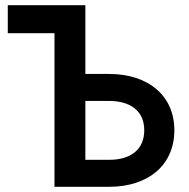

<svg xmlns="http://www.w3.org/2000/svg" viewBox="-20 -720 729 740"><path d="M190 -592V0H400C552 0 652 -84 652 -218C652 -351 552 -435 400 -435H309V-700H10V-592ZM309 -104V-331H400C482 -331 536 -293 536 -218C536 -142 482 -104 400 -104Z"/></svg>

Font: Jost Medium
Style: Regular
Weight: 500
Version: Version 3.710